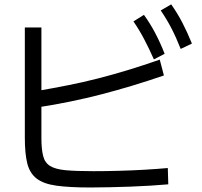

<svg xmlns="http://www.w3.org/2000/svg" viewBox="-20 -871 920 876"><path d="M93.3 -243.3V-745.6H168.9V-241.1Q168.9 -191.1 176.7 -160Q184.4 -128.9 208.3 -113.9Q232.2 -98.9 279.4 -94.4Q326.7 -90 406.7 -90Q462.2 -90 522.8 -91.7Q583.3 -93.3 640.6 -96.7Q697.8 -100 745.6 -104.4L747.8 -30Q710 -26.7 665.6 -23.9Q621.1 -21.1 573.3 -19.4Q525.6 -17.8 478.9 -16.7Q432.2 -15.6 391.1 -15.6Q296.7 -15.6 237.2 -23.9Q177.8 -32.2 146.7 -56.7Q115.6 -81.1 104.4 -125.6Q93.3 -170 93.3 -243.3ZM141.1 -454.4Q217.8 -467.8 288.3 -481.7Q358.9 -495.6 426.1 -512.8Q493.3 -530 562.8 -551.1Q632.2 -572.2 708.9 -598.9L727.8 -526.7Q582.2 -476.7 442.8 -440.6Q303.3 -404.4 152.2 -381.1ZM682.2 -600Q658.9 -652.2 637.2 -693.3Q615.6 -734.4 588.9 -773.3L636.7 -803.3Q665.6 -763.3 688.3 -720Q711.1 -676.7 731.1 -625.6ZM804.4 -647.8Q783.3 -701.1 761.7 -742.8Q740 -784.4 713.3 -823.3L761.1 -851.1Q790 -810 812.2 -767.2Q834.4 -724.4 855.6 -672.2Z"/></svg>

Font: Paperlogy 4 Regular
Style: Regular
Weight: 400
Designer: redesigned by Lee Juim, glyphs from Gmarket Sans & Montserrat
Foundry: PT&
Version: Version 1.001